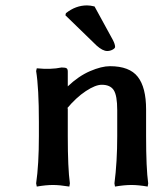

<svg xmlns="http://www.w3.org/2000/svg" viewBox="-20 -685 573 711"><path d="M356.9 -371.1Q333.5 -371.1 297.9 -347.7Q262.2 -324.2 227.1 -282.2L231 -285.2V-181.2Q231 -62 238.8 -5.9L236.8 5.9Q200.7 0 175.8 0Q150.4 0 116.2 5.9L113.8 -5.9Q124 -75.7 124 -181.2V-233.9Q124 -358.9 113.8 -421.9L116.2 -432.1Q168.5 -426.8 208 -435.1Q222.2 -435.1 226.6 -432.1Q231 -429.2 231 -419.9V-365.2Q271 -403.3 313.5 -421.6Q356 -439.9 387.2 -439.9Q459.5 -439.9 490.2 -400.6Q521 -361.3 521 -279.8V-181.2Q521 -62 528.8 -5.9L526.9 5.9Q492.2 0 466.8 0Q440.4 0 405.8 5.9L403.8 -5.9Q414.1 -85.4 414.1 -181.2V-276.9Q414.1 -331.5 401.1 -351.3Q388.2 -371.1 356.9 -371.1ZM330.1 -661.1 397.9 -537.1Q406.2 -521 406.2 -511.2Q406.2 -506.3 397 -501.2Q387.7 -496.1 377 -496.1Q360.4 -496.1 337.9 -516.1L222.2 -628.4L224.1 -636.2Q260.3 -665 302.2 -665Q314.5 -665 330.1 -661.1Z"/></svg>

Font: Linear Smooth
Style: Bold
Weight: 700
Designer: Philipp H. Poll, Flanker
Foundry: Philipp H. Poll, reworked by Flanker
Version: Version 1.061 | FøM Fix